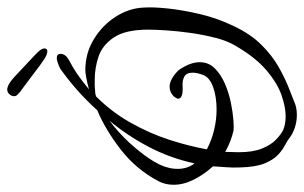

<svg xmlns="http://www.w3.org/2000/svg" viewBox="-181 -646 841 531"><g transform="rotate(-90 239.5 -380.5)"><path d="M484 -405Q486 -379 481.5 -336.5Q477 -294 465.5 -246Q454 -198 433 -155Q411 -108 381 -78Q351 -48 320 -30.5Q289 -13 263.5 -3Q238 7 223 13Q208 20 187 20Q168 20 151 14Q134 8 124 0Q117 -6 104 -12.5Q91 -19 77 -32Q63 -45 53 -69.5Q43 -94 42 -136Q41 -156 42.5 -175Q44 -194 45 -212Q23 -236 8.5 -264.5Q-6 -293 -6 -321Q-6 -344 4 -363Q37 -425 92 -467.5Q147 -510 200 -532Q227 -562 256.5 -588Q286 -614 316 -635Q336 -644 344 -644Q356 -644 356 -634Q356 -620 340 -611Q317 -599 297 -585Q277 -571 258 -555Q277 -560 290.5 -562.5Q304 -565 311 -565Q358 -565 396.5 -541.5Q435 -518 458.5 -481.5Q482 -445 484 -405ZM423 -391Q423 -454 401.5 -486Q380 -518 348.5 -528.5Q317 -539 285 -539Q277 -539 269.5 -539Q262 -539 255 -538Q251 -538 247 -537.5Q243 -537 238 -535Q195 -492 165.5 -439.5Q136 -387 118.5 -333Q101 -279 92 -229Q116 -216 145 -209Q174 -202 202 -202Q237 -202 264 -211.5Q291 -221 298 -240Q304 -257 304 -268Q304 -285 293.5 -291Q283 -297 268 -296Q248 -295 240 -298.5Q232 -302 232 -308Q232 -311 234 -314Q236 -317 238 -320Q250 -332 265 -332Q286 -332 311 -307Q333 -275 333 -249Q333 -224 316 -207Q299 -190 273.5 -179Q248 -168 221 -162.5Q194 -157 173 -155.5Q152 -154 145 -155Q116 -161 85 -178Q85 -169 84.5 -160Q84 -151 84 -141Q84 -102 94 -77Q104 -52 118.5 -38Q133 -24 145 -18Q152 -15 161.5 -13Q171 -11 183 -11Q209 -11 242 -22.5Q275 -34 310.5 -64Q346 -94 378 -149Q392 -172 400.5 -205.5Q409 -239 414 -274.5Q419 -310 421 -341Q423 -372 423 -391ZM171 -498Q140 -475 112.5 -445.5Q85 -416 66 -387.5Q47 -359 42 -338Q38 -325 38 -309Q38 -283 53 -263Q68 -331 99 -390Q130 -449 171 -498ZM371 -678Q371 -670 363 -670Q359 -670 351.5 -673Q344 -676 325 -690Q307 -704 284.5 -720.5Q262 -737 249 -747Q245 -751 242 -754Q239 -757 239 -762Q239 -769 244.5 -775Q250 -781 257 -781Q271 -781 293 -760.5Q315 -740 349 -708Q363 -695 367 -689Q371 -683 371 -678Z"/></g></svg>

Font: Ingrid Darling
Style: Regular
Weight: 400
Designer: Robert E. Leuschke
Foundry: Robert E. Leuschke
Version: Version 1.010; ttfautohint (v1.8.3)